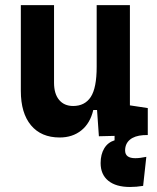

<svg xmlns="http://www.w3.org/2000/svg" viewBox="-20 -538 626 765"><path d="M498 207Q441.9 207 411.4 182.1Q380.9 157.2 380.9 111.8Q380.9 77.1 395.3 53.2Q409.7 29.3 436.5 21V3.4L374 4.9L366.7 -99.6H351.6Q339.4 -46.9 304.2 -18.6Q269 9.8 217.8 9.8Q144 9.8 103.5 -38.8Q63 -87.4 63 -175.8V-517.6H195.3V-208.5Q195.3 -164.1 215.6 -139.9Q235.8 -115.7 271.5 -115.7Q317.9 -115.7 341.6 -151.6Q365.2 -187.5 365.2 -272V-517.6H497.6V-118.2L568.8 -107.4V0L550.8 0.5Q516.1 2.9 497.3 18.8Q478.5 34.7 478.5 61.5Q478.5 92.3 519 92.3Q537.6 92.3 563 86.9L550.3 202.6Q523.4 207 498 207Z"/></svg>

Font: Cascadia Mono
Style: Bold
Weight: 700
Monospace: yes
Designer: Aaron Bell
Foundry: Saja Typeworks
Version: Version 2404.023; ttfautohint (v1.8.4)